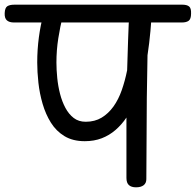

<svg xmlns="http://www.w3.org/2000/svg" viewBox="-64 -784 836 820"><path d="M517 16Q497 16 486.5 6.5Q476 -3 476 -24Q476 -89 476 -153.5Q476 -218 476 -282Q456 -252 429.5 -229Q403 -206 370.5 -193.5Q338 -181 298 -181Q247 -181 211.5 -202.5Q176 -224 153.5 -260Q131 -296 118 -340.5Q105 -385 100 -431Q95 -477 95 -517Q95 -572 102 -624.5Q109 -677 121 -720Q127 -737 137.5 -746.5Q148 -756 167 -756Q190 -756 199.5 -744.5Q209 -733 204 -715Q193 -671 185 -620.5Q177 -570 177 -517Q177 -486 180.5 -451Q184 -416 192.5 -383Q201 -350 215.5 -323Q230 -296 251 -280Q272 -264 302 -264Q341 -264 370 -281.5Q399 -299 420.5 -329Q442 -359 456 -399Q470 -439 479 -484Q481 -547 483 -611.5Q485 -676 489 -743L585 -742Q583 -702 578.5 -651.5Q574 -601 566 -548Q565 -502 564.5 -456.5Q564 -411 563 -365Q562 -279 562 -192Q562 -105 561 -19Q561 -2 549.5 7Q538 16 517 16ZM-5 -688Q-24 -688 -34.5 -697Q-45 -706 -44 -728Q-43 -751 -32.5 -757.5Q-22 -764 -3 -764H715Q734 -764 743.5 -756.5Q753 -749 752 -726Q752 -703 742 -695.5Q732 -688 713 -688Z"/></svg>

Font: Playpen Sans Deva
Style: Regular
Weight: 400
Designer: Pooja Saxena, Gunjan Panchal, Laura Meseguer, Veronika Burian, José Scaglione
Foundry: TypeTogether
Version: Version 2.000